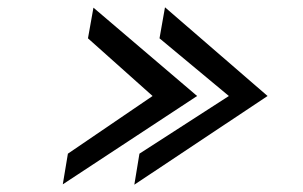

<svg xmlns="http://www.w3.org/2000/svg" viewBox="-20 -545 830 526"><path d="M152 -40 520 -282 236 -524 221 -440 398 -282 166 -124ZM348 -39 713 -282 432 -525 417 -440 607 -282 362 -124Z"/></svg>

Font: Charger Monospace
Style: Regular
Weight: 400
Designer: Jasper
Foundry: Cannot Into Space Fonts
Version: Version 0.980